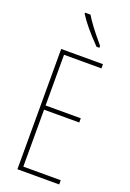

<svg xmlns="http://www.w3.org/2000/svg" viewBox="-177 -1010 724 1071"><g transform="rotate(20 185.0 -475.0)"><path d="M76 0V-714H324V-689H102V-388H311V-363H102V-25H324V0ZM261 -820Q260 -822 274 -804V-793H257Q170 -882 132 -943V-950H164Q195 -898 261 -820Z"/></g></svg>

Font: Noto Sans Display Thin Cond
Style: Regular
Weight: 250
Width: 3
Designer: Monotype Design team
Foundry: Monotype Imaging Inc.
Version: Version 1.000